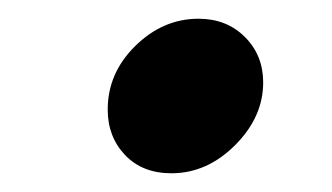

<svg xmlns="http://www.w3.org/2000/svg" viewBox="-20 -502 355 205"><path d="M95 -385Q95 -424 124.5 -453Q154 -482 192 -482Q222 -482 241.5 -462.5Q261 -443 261 -414Q261 -377 231 -347Q201 -317 163 -317Q132 -317 113.5 -336.5Q95 -356 95 -385Z"/></svg>

Font: Open Sauce Two ExtraBold Italic
Style: Regular
Weight: 800
Italic angle: -10°
Designer: Alfredo Marco Pradil
Foundry: Creative Sauce Fz LLC
Version: Version 1.477